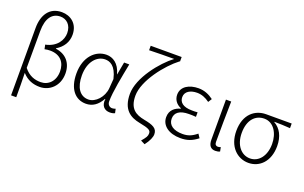

<svg xmlns="http://www.w3.org/2000/svg" viewBox="-108 -1314 3205 2023"><g transform="rotate(20 1494.5 -303.0)"><path d="M96 199H154C154 103 154 20 151 -73C207 -9 276 13 348 13C458 13 556 -72 556 -211C556 -328 489 -409 372 -424V-429C444 -473 487 -537 487 -621C487 -746 398 -808 301 -808C162 -808 96 -701 96 -557ZM339 -38C275 -38 209 -57 152 -129C152 -270 152 -403 153 -543C153 -688 211 -759 303 -759C370 -759 428 -711 428 -618C428 -543 378 -452 251 -426L261 -378C282 -383 303 -385 322 -385C439 -385 495 -312 495 -213C495 -105 427 -38 339 -38Z M865 13C938 13 996 -26 1039 -104H1043C1032 -27 1074 13 1133 13C1160 13 1177 8 1190 1L1180 -45C1169 -41 1155 -37 1142 -37C1113 -37 1089 -59 1089 -95C1089 -202 1126 -384 1155 -533H1097L1071 -391H1069C1040 -505 966 -547 897 -547C774 -547 664 -441 664 -254C664 -78 748 13 865 13ZM875 -38C779 -38 725 -121 725 -254C725 -410 809 -496 900 -496C951 -496 1019 -472 1051 -331L1043 -226C1035 -124 954 -38 875 -38Z M1594 202C1637 146 1655 100 1655 69C1655 2 1603 -20 1503 -39C1403 -58 1328 -100 1328 -246C1328 -415 1510 -644 1643 -745H1647V-795H1300V-745C1372 -748 1513 -749 1580 -749C1453 -654 1267 -426 1267 -244C1267 -69 1358 -12 1469 9C1578 30 1600 44 1600 79C1600 110 1589 127 1546 178Z M1924 13C2001 13 2054 -6 2117 -55L2089 -97C2034 -52 1991 -36 1931 -36C1831 -36 1770 -77 1770 -149C1770 -217 1821 -257 1925 -257C1950 -257 1973 -257 2004 -254V-305C1977 -302 1961 -303 1941 -303C1838 -303 1797 -345 1797 -401C1797 -465 1857 -497 1930 -497C1982 -497 2026 -479 2071 -446L2097 -487C2049 -523 1994 -547 1929 -547C1825 -547 1738 -499 1738 -407C1738 -354 1768 -308 1824 -285V-280C1765 -264 1710 -225 1710 -145C1710 -50 1796 13 1924 13Z M2317 13C2338 13 2355 9 2368 2L2359 -44C2348 -39 2337 -37 2327 -37C2307 -37 2293 -50 2293 -78C2293 -227 2295 -377 2298 -533H2239V-85C2239 -20 2265 13 2317 13Z M2687 13C2812 13 2914 -84 2914 -256C2914 -365 2871 -444 2799 -484V-488C2860 -488 2912 -485 2976 -481V-533H2690C2567 -533 2454 -449 2454 -261C2454 -85 2563 13 2687 13ZM2687 -37C2590 -37 2515 -124 2515 -261C2515 -409 2591 -483 2689 -483C2796 -483 2856 -376 2856 -259C2856 -123 2783 -37 2687 -37Z"/></g></svg>

Font: Spoqa Han Sans Neo Light
Style: Regular
Weight: 300
Designer: [Spoqa Han Sans Neo] Dong-huui Kim  Younghwa Kang  Yujin Lee  [Noto Sans] Ryoko NISHIZUKA  (kana & ideographs); Paul D. 
Foundry: Spoqa (http://www.spoqa-han-sans.com)
Version: Version 1.000